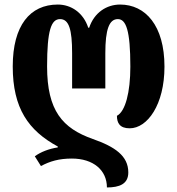

<svg xmlns="http://www.w3.org/2000/svg" viewBox="-20 -570 779 844"><path d="M450 254C505 254 544 239 544 188C544 115 485 75 388 41C255 -6 187 -83 187 -278C187 -437 205 -486 244 -486C283 -486 297 -441 297 -336V-181H443V-336C443 -441 460 -486 498 -486C534 -486 553 -437 553 -277C553 -164 531 -80 494 -61C494 -30 506 -6 550 -6C628 -6 703 -110 703 -277C703 -458 619 -550 508 -550C449 -550 394 -515 372 -448H368C346 -515 292 -550 234 -550C112 -550 36 -458 36 -278C36 -94 105 4 234 74V78C195 84 159 98 133 117L160 160C199 139 239 127 296 127C390 127 450 178 450 254Z"/></svg>

Font: Noto Serif Georgian ExtraCondensed ExtraBold
Style: Regular
Weight: 800
Width: 2
Designer: Monotype Design Team, Akaki Razmadze
Foundry: Google LLC
Version: Version 2.003